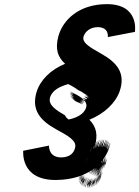

<svg xmlns="http://www.w3.org/2000/svg" viewBox="-20 -793 673 927"><path d="M249.8 76C416.1 75 489.5 -18 508.7 -84C527.6 -146 486.4 -21 506.3 -86C524.9 -147 484.7 -22 504.6 -87C523.2 -148 482.3 -24 500.8 -91C517.4 -155 478.5 -31 496.7 -97C513.6 -159 474.7 -35 492.6 -100C509.2 -161 469.3 -37 487.2 -102C503.8 -163 463.3 -37 479.2 -102C494.8 -163 453.3 -37 472.2 -102C489.8 -163 448.3 -37 468.2 -102C486.8 -163 444.3 -37 464.2 -102C482.8 -163 440.3 -37 456.9 -101C472.2 -161 432.7 -35 450.3 -99C466.6 -159 426.8 -32 444.4 -96C460.7 -156 420.9 -29 439.4 -93C455.8 -153 416.3 -27 434.5 -90C451.9 -150 412 -23 430.3 -86C447.6 -146 407.8 -19 426.1 -82C443.4 -142 404.6 -15 422.8 -78C439.6 -136 399.8 -9 419 -72C437.1 -131 397.2 -4 416.9 -65C435.6 -123 397.5 5 417.7 -58C437.1 -118 401.2 9 420.2 -53C438.5 -113 398 13 416.3 -50C433.6 -110 393.8 17 412.1 -46C429.4 -106 390.6 21 408.8 -42C424.9 -101 385.7 27 404 -36C422 -95 382.2 32 401.2 -30L399.3 -24C417.4 -83 378.9 43 398.1 -20C416.2 -79 376.3 48 396.6 -15C414.6 -74 377.2 55 398.1 -7C416.9 -65 379 62 398.6 -2C417.6 -61 378.1 65 398.4 2C417.4 -57 379.9 69 399.9 7C418.9 -52 381.8 76 403 13C423.1 -46 386.5 80 407.1 16C426.5 -44 388.6 83 409.2 19C428.5 -41 391 85 411.6 21C430.9 -39 393.4 87 414 23C433.3 -37 396.5 90 417.7 27C437.8 -32 401.3 94 422.8 30C443.2 -30 405.6 96 427.2 32C446.9 -29 409.6 96 430.2 32C449.6 -28 413.3 97 433.9 33C453.3 -27 415.7 99 436.3 35C455.6 -25 418.4 100 439 36C458.3 -24 421.8 102 442.4 38C461.7 -22 424.2 104 444.8 40C465.1 -20 427.6 106 448.2 42C467.5 -18 431 108 451.5 44C470.9 -16 433.4 110 454.9 46C475.3 -14 437.5 113 458 49C477.4 -11 439.8 115 460.1 52C479.1 -7 441.6 119 460.9 56C478.9 -3 439.1 124 458.7 60C475.7 1 437.2 127 455.4 64C472.5 5 432.6 132 452.2 68C469.6 8 429.4 136 448 72C465.3 12 426.5 139 444.8 76C461.8 17 422.6 142 441.2 78C458.5 18 419 144 437.5 80C454.9 20 413.4 146 432.9 82C451.6 21 408.4 149 428.3 84C446.7 24 406.1 150 424.7 86C442.1 26 401.8 151 418.7 86C433.4 25 391.8 151 411.7 86C430.4 25 388.8 151 408.7 86C427.4 25 386.1 150 404 85C420 23 380.1 147 397.9 82C414.9 20 374.7 145 393.5 80C411.2 19 371 144 388.8 79C406.5 18 367.6 142 386.5 77C404.1 16 364.2 140 382.7 73C399.9 10 358.3 133 378.5 67C397.2 6 357.2 127 377 62C396.3 -1 356.1 124 375.3 58C393.2 -4 355.3 120 374.5 54C393.1 -7 354.9 118 375.1 52C393.8 -9 356.1 114 376 49C395 -13 357.1 111 375.9 46C393.9 -16 354.7 109 373.5 44C391.2 -17 351.7 109 370.2 45C387.6 -15 348.1 111 367.3 48C386 -13 346.5 116 366.4 51C384.1 -7 345 121 365.3 58C384.3 -1 345.8 125 366 62C385.1 3 347.3 130 367.5 67C386.6 8 349.4 136 369.7 73C389.7 14 352.6 142 374.5 80C395.3 22 357.4 149 379 85C399.4 25 361.8 151 383.4 87C403.7 27 367.2 153 387.8 89C407.1 29 370.6 155 392.2 91C412.5 31 375.7 158 398.3 94C420.6 34 386.1 160 406 95C424.6 34 389.1 160 409 95C427.6 34 393.1 160 417 95C439.6 34 403.4 159 425.3 94C445.9 33 409 157 429.9 92C449.5 31 412.6 155 434.5 90C455.1 29 418.2 153 439.1 88C459.7 27 422.5 152 443.7 86C463.7 24 427.8 148 450.2 81C470.2 19 434.3 143 454.5 77C473.1 16 437.5 139 457.4 74C476.3 12 440.4 136 461.9 69C482.2 6 445.6 129 466.7 63C487 0 449.4 123 469.9 56C489.4 -8 450.1 114 468.6 47C485.9 -16 448 108 466.2 42C484.1 -20 444.2 104 462.4 38C479.3 -24 439.1 101 458 36C475.6 -25 435.7 99 455.6 34C474.3 -27 436.7 99 456.6 34C475.6 -28 440 95 461.1 29C481.1 -33 444.2 91 465.7 24C485.6 -38 446.7 86 467.6 21C487.5 -41 449.6 83 470.8 17C490.8 -45 453.8 79 475 13C495 -49 458.4 74 480.9 7C503.4 -57 466.8 66 488.3 -1C509.9 -65 472.6 57 491.1 -10C509 -72 469.4 51 487.6 -15C504.5 -77 465.6 47 484.8 -19C502.1 -82 462.2 42 479.3 -24C496.3 -86 456.1 39 473.9 -26C491.6 -87 452 36 469.2 -30C485.4 -93 444.5 31 463.4 -34C481.4 -96 442.1 29 460 -36C477 -98 437.1 26 453.2 -40C469.2 -102 429 23 446.8 -42C464.5 -103 424.6 21 443.5 -44C460.1 -105 421.2 19 439.1 -46C456.7 -107 417.8 17 437.7 -48L438.9 -52C457.5 -113 418.3 12 438.2 -53C457.2 -115 418.6 8 436.4 -57C453.1 -118 413.9 7 431.4 -57C450.1 -118 410.6 8 430.1 -56C448.8 -117 409.6 8 429.4 -57C448.7 -120 407.1 3 426.3 -63C444.9 -124 406 0 426.2 -66C445.4 -129 407.5 -5 427.4 -70C446.4 -132 408.4 -8 429.6 -74C449.9 -137 412.7 -12 432.8 -78C452.8 -140 414.9 -16 435.8 -81C455.7 -143 444.3 -181 411.7 -215C483.6 -244 538.5 -296 557.9 -353C587.5 -440 545.1 -491 468.3 -534C413.7 -565 373.5 -587 383.9 -618C392.3 -642 416.1 -661 450.4 -662C509.4 -662 499.7 -614 500.7 -614L631.4 -639C631.4 -639 654.3 -773 496.3 -773C362.3 -773 283.4 -698 261.6 -617C245.7 -555 258.4 -518 294.3 -485C224.7 -457 174.1 -406 156.7 -349C130.4 -263 173.5 -211 252.4 -168C308.9 -137 350.9 -114 342.8 -81C338.1 -56 318.1 -33 275.1 -33C213.1 -33 216.5 -90 216.5 -90L91.9 -65C93.2 -66 74.5 77 249.8 76ZM324.9 -379C328 -376 332.6 -375 336.7 -372C376 -350 334.7 -372 339.8 -369C380.1 -347 338.8 -369 343.9 -366C384.2 -344 342.9 -366 348 -363C388.3 -341 352.4 -361 352.4 -361C392.6 -339 351.4 -361 358.5 -358C399.7 -336 359.8 -359 364.8 -356C404.1 -334 362.8 -356 367.9 -353C407.2 -331 365.9 -353 372.7 -349C413.7 -326 374.4 -348 379.5 -345C419.8 -323 378.8 -346 384.9 -343C425.1 -321 382.9 -343 387.9 -340C427.9 -317 385.6 -339 391.4 -335C430.7 -313 389.7 -336 393.8 -333C432.4 -312 390.1 -334 393.5 -332C430.5 -309 386.2 -331 387.7 -326C423.3 -302 376.8 -323 379.5 -319C418.1 -298 372.9 -317 376.3 -315C413.6 -293 370 -314 373.1 -311C410.4 -289 367.1 -311 369.9 -307C407.8 -284 363.6 -306 366.6 -303C403.9 -281 360.6 -303 363.7 -300C402.3 -279 356.7 -300 361.1 -298C399.7 -277 356.4 -299 360.8 -297C399.4 -276 356.4 -299 359.8 -297C397.7 -277 357.4 -299 357.4 -299C355.7 -300 353 -301 351.3 -302C389.2 -282 344.6 -306 346.9 -304C383.5 -283 340.9 -307 343.2 -305C380.8 -284 337.2 -308 340.6 -306C378.1 -285 337.2 -308 337.2 -308C374.1 -288 330.4 -312 334.1 -311C372 -291 328.3 -315 331 -314C368.9 -294 325.9 -317 328.6 -316C366.5 -296 321.8 -320 325.5 -319C363.1 -298 320.4 -322 323.1 -321C361 -301 317 -327 320.7 -326C358.9 -307 316.2 -331 319.9 -330C358.8 -310 315.8 -333 319.5 -332C358.4 -312 315.3 -338 318.6 -339C356.8 -320 314.5 -345 318.2 -344C357.1 -324 313.4 -348 318.1 -347C357 -327 314.6 -352 319.3 -351C358.5 -332 406.5 -309 395.8 -274C385.1 -239 345.2 -223 311 -216C311.3 -217 298.1 -226 299.4 -227C297.6 -231 295.2 -233 292.5 -237C255.2 -259 210.1 -285 221.8 -323C233.1 -360 274.3 -377 309.3 -387Z"/></svg>

Font: Hussar Wojna
Style: 3Obl
Weight: 400
Designer: Robert Jablonski
Foundry: Cannot Into Space Fonts
Version: Version 1.01